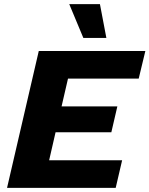

<svg xmlns="http://www.w3.org/2000/svg" viewBox="-20 -906 721 926"><path d="M14 0 167 -660H681L649 -527H308L277 -393H546L517 -268H248L217 -133H569L538 0ZM462 -886 493 -723H382L314 -886Z"/></svg>

Font: Work Sans
Style: Bold Italic
Weight: 700
Italic angle: -13°
Designer: Wei Huang
Foundry: Wei Huang
Version: Version 2.010; ttfautohint (v1.8.3)